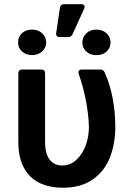

<svg xmlns="http://www.w3.org/2000/svg" viewBox="-20 -872 627 902"><path d="M66.1 -206V-527.7Q66.1 -536.2 70.7 -540.8Q75.3 -545.5 83.8 -545.5H174Q182.5 -545.5 187.1 -540.8Q191.8 -536.2 191.8 -527.7V-204.5Q191.8 -163.7 203.1 -139.2Q213.8 -116.1 231.5 -105.3Q249.3 -94.5 271.3 -94.5Q310 -94.5 338.1 -120.4Q366.5 -146 382.1 -187.3Q397.7 -228.7 397.7 -277Q396 -334.2 383.9 -398.1Q371.8 -462 349.8 -525.2Q348.4 -529.1 348.4 -532.7Q348.4 -538.7 352.5 -542.1Q356.5 -545.5 364.3 -545.5H450.3Q465.2 -545.5 471.2 -532.7Q495.7 -480.1 508.7 -413.4Q521.7 -346.6 521.7 -277Q521.7 -196 495.9 -131.4Q470.2 -66.8 415 -28.4Q359.7 9.9 275.2 9.9Q211.3 9.9 164.4 -13.3Q117.5 -36.6 91.8 -84.9Q66.1 -133.2 66.1 -206ZM300.4 -697.8H260.3Q251.4 -697.8 247 -702.8Q242.5 -707.7 244 -717L261.7 -835.9Q264.6 -852.3 280.9 -852.3H362.2Q369.7 -852.3 373.6 -849.1Q377.5 -845.9 377.5 -840.2Q377.5 -836.3 375.4 -831.3L321 -711.3Q314.6 -697.8 300.4 -697.8ZM130.7 -733Q159.8 -733 178.3 -715.4Q196.7 -697.8 197.1 -672.6Q196.7 -647.7 178.3 -630.5Q159.8 -613.3 130.7 -613.3Q101.6 -613.3 83.1 -630.5Q64.6 -647.7 65 -672.6Q64.6 -697.8 82.7 -715.4Q100.9 -733 130.7 -733ZM433.2 -733Q462.4 -733 480.8 -715.4Q499.3 -697.8 499.3 -671.9Q499.3 -647 480.8 -630Q462.4 -612.9 433.2 -612.9Q403.4 -612.9 385.1 -630.1Q366.8 -647.4 366.8 -671.9Q366.8 -697.4 385.1 -715.2Q403.4 -733 433.2 -733Z"/></svg>

Font: DeltaSans SemiBold
Style: Regular
Weight: 600
Designer: Rasmus Andersson
Foundry: rsms
Version: Version 3.012